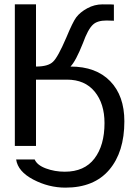

<svg xmlns="http://www.w3.org/2000/svg" viewBox="-20 -669 634 880"><path d="M303 -364Q420 -364 485 -297Q550 -230 550 -113Q550 28 480.5 109.5Q411 191 280 191Q203 191 132.5 154Q62 117 54 62H139Q150 88 190.5 103Q231 118 277 118Q367 118 413 57.5Q459 -3 459 -105Q459 -194 414 -249Q369 -304 287 -304H145V0H48V-649H145V-364Q201 -364 223 -386Q245 -406 284 -497Q313 -567 329 -589Q347 -613 380 -631Q413 -649 450 -649Q501 -649 502 -648V-574Q500 -574 484.5 -574.5Q469 -575 468 -575Q426 -575 406 -556Q383 -535 360 -471Q327 -388 303 -364Z"/></svg>

Font: Gamestation Display
Style: Regular
Weight: 400
Designer: Jonas Hecksher
Foundry: Jonas Hecksher, Playtypeª, e-types AS
Version: Version 1.003